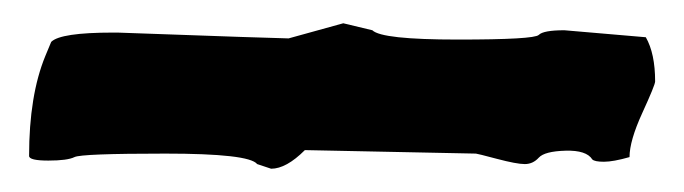

<svg xmlns="http://www.w3.org/2000/svg" viewBox="-20 -41 588 165"><path d="M465 -15 535 -9Q543 5 543 29Q543 32 532 56Q521 80 521 94Q507 98 499 98Q491 98 489 96Q484 88 466 88.5Q448 89 443 94.5Q438 100 431 100Q424 100 407 95.5Q390 91 389 91L242 88Q226 104 213 104L201 100Q194 91 122 91Q50 91 44 94Q38 97 21.5 97Q5 97 5 93Q5 41 19 7L24 -5Q32 -13 77 -13H81Q220 -8 228 -8L275 -21L300 -15Q308 -7 373.5 -7Q439 -7 443 -11Q447 -15 465 -15Z"/></svg>

Font: Piedra
Style: Regular
Weight: 400
Designer: Angel Koziupa & Ale Paul
Foundry: Angel Koziupa and Alejandro Paul
Version: Version 1.000